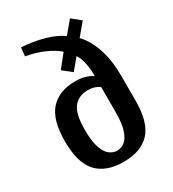

<svg xmlns="http://www.w3.org/2000/svg" viewBox="-176 -811 828 918"><g transform="rotate(-30 237.5 -351.5)"><path d="M235 10Q139 10 89.5 -43Q40 -96 40 -215Q40 -334 88 -387Q136 -440 225 -440Q256 -440 279.5 -433Q303 -426 320 -415Q320 -453 313.5 -485Q307 -517 292 -541L242 -481L193 -520L249 -590Q222 -614 177 -634Q132 -654 78 -663L83 -710Q151 -705 206.5 -689.5Q262 -674 300 -647L355 -713L403 -674L348 -608Q386 -569 408 -503.5Q430 -438 430 -353V-215Q430 -96 381 -43Q332 10 235 10ZM235 -52Q258 -52 277 -67Q296 -82 308 -117.5Q320 -153 320 -215V-353Q312 -361 295 -367Q278 -373 255 -373Q206 -373 178 -338.5Q150 -304 150 -215Q150 -153 162 -117.5Q174 -82 193.5 -67Q213 -52 235 -52Z"/></g></svg>

Font: Cuprum SemiBold
Style: Regular
Weight: 600
Designer: Jovanny Lemonad
Foundry: Jovanny Lemonad
Version: Version 3.000